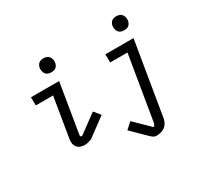

<svg xmlns="http://www.w3.org/2000/svg" viewBox="-186 -996 1571 1482"><g transform="rotate(-30 600.0 -255.5)"><path d="M299 7Q279 7 260.5 0.5Q242 -6 230.5 -21Q219 -36 216.5 -56Q214 -76 218 -96L276 -447H122L121 -520H372L300 -84Q298 -77 300.5 -70.5Q303 -64 310 -64Q313 -64 316 -65.5Q319 -67 321 -69L480 -186L526 -130L368 -13Q364 -10 360.5 -8Q357 -6 353 -5Q339 0 325.5 3.5Q312 7 299 7ZM354 -608Q339 -608 325.5 -613Q312 -618 304 -629.5Q296 -641 293.5 -655.5Q291 -670 293 -685Q295 -695 300.5 -705Q306 -715 314.5 -721.5Q323 -728 333.5 -730.5Q344 -733 355 -733Q370 -733 383.5 -727.5Q397 -722 405 -710.5Q413 -699 416 -684.5Q419 -670 416 -655Q414 -645 408.5 -635Q403 -625 394.5 -618.5Q386 -612 375.5 -610Q365 -608 354 -608ZM814 222Q796 222 782.5 212Q769 202 757 190L638 73L693 23L813 140Q814 141 815 142.5Q816 144 817 145Q818 147 820.5 149Q823 151 826 151Q831 151 834.5 147Q838 143 840 138Q842 133 843 128.5Q844 124 845 119L939 -447H785L784 -520H1035L927 131Q924 150 914.5 168.5Q905 187 888.5 199.5Q872 212 852.5 217Q833 222 814 222ZM1003 -608Q988 -608 974.5 -613Q961 -618 953 -629.5Q945 -641 942.5 -655.5Q940 -670 942 -685Q944 -695 949.5 -705Q955 -715 963.5 -721.5Q972 -728 982.5 -730.5Q993 -733 1004 -733Q1019 -733 1032.5 -727.5Q1046 -722 1054 -710.5Q1062 -699 1065 -684.5Q1068 -670 1065 -655Q1063 -645 1057.5 -635Q1052 -625 1043.5 -618.5Q1035 -612 1024.5 -610Q1014 -608 1003 -608Z"/></g></svg>

Font: Iosevka Plex Etoile
Style: Italic
Weight: 400
Italic angle: -9°
Designer: Belleve Invis
Foundry: Belleve Invis
Version: Version 25.1.1; ttfautohint (v1.8.4)